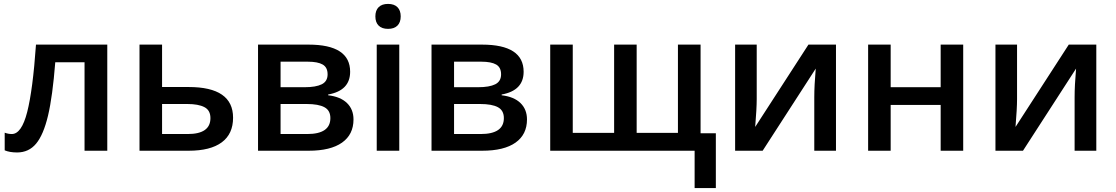

<svg xmlns="http://www.w3.org/2000/svg" viewBox="-20 -767 5680 977"><path d="M525.9 0H410.2V-450.2H261.2Q247.6 -276.4 224.4 -178.7Q201.2 -81.1 163.8 -36.1Q126.5 8.8 66.9 8.8Q29.3 8.8 3.9 -2V-91.8Q22 -85 40 -85Q89.8 -85 118.4 -197Q147 -309.1 163.1 -540H525.9Z M935.1 -85Q1050.8 -85 1050.8 -166Q1050.8 -206.1 1020 -221.9Q989.3 -237.8 933.1 -237.8H804.7V-85ZM804.7 -324.2H939.9Q1166 -324.2 1166 -168Q1166 -85.4 1108.4 -42.7Q1050.8 0 939.9 0H689.9V-540H804.7Z M1546.9 -453.1H1407.7V-323.2H1529.8Q1587.4 -323.2 1617.2 -338.1Q1647 -353 1647 -388.7Q1647 -424.3 1621.8 -438.7Q1596.7 -453.1 1546.9 -453.1ZM1661.1 -166Q1661.1 -205.1 1630.9 -221.4Q1600.6 -237.8 1540 -237.8H1407.7V-85H1543Q1661.1 -85 1661.1 -166ZM1761.7 -401.9Q1761.7 -306.2 1649.9 -286.1V-282.2Q1712.4 -274.9 1745.6 -242.7Q1778.8 -210.4 1778.8 -159.2Q1778.8 -82.5 1720.5 -41.3Q1662.1 0 1550.8 0H1293V-540H1549.8Q1761.7 -540 1761.7 -401.9Z M1906.7 -636.7Q1890.1 -653.3 1890.1 -683.6Q1890.1 -713.9 1906.7 -730.5Q1923.3 -747.1 1954.6 -747.1Q1985.8 -747.1 2002.4 -730.5Q2019 -713.9 2019 -683.6Q2019 -653.3 2002.4 -636.7Q1985.8 -620.1 1954.6 -620.1Q1923.3 -620.1 1906.7 -636.7ZM2011.7 0H1897V-540H2011.7Z M2429.7 -453.1H2290.5V-323.2H2412.6Q2470.2 -323.2 2500 -338.1Q2529.8 -353 2529.8 -388.7Q2529.8 -424.3 2504.6 -438.7Q2479.5 -453.1 2429.7 -453.1ZM2543.9 -166Q2543.9 -205.1 2513.7 -221.4Q2483.4 -237.8 2422.9 -237.8H2290.5V-85H2425.8Q2543.9 -85 2543.9 -166ZM2644.5 -401.9Q2644.5 -306.2 2532.7 -286.1V-282.2Q2595.2 -274.9 2628.4 -242.7Q2661.6 -210.4 2661.6 -159.2Q2661.6 -82.5 2603.3 -41.3Q2544.9 0 2433.6 0H2175.8V-540H2432.6Q2644.5 -540 2644.5 -401.9Z M3544.9 -88.9H3622.6V189.9H3514.6V0H2779.8V-540H2894.5V-90.8H3105V-540H3219.7V-90.8H3429.7V-540H3544.9Z M3830.6 -540V-263.2Q3830.6 -214.8 3822.8 -121.1L4093.8 -540H4233.9V0H4123.5V-272Q4123.5 -332 4130.9 -418L3860.8 0H3720.7V-540Z M4512.2 -540V-323.2H4766.6V-540H4881.3V0H4766.6V-232.9H4512.2V0H4397.5V-540Z M5155.3 -540V-263.2Q5155.3 -214.8 5147.5 -121.1L5418.5 -540H5558.6V0H5448.2V-272Q5448.2 -332 5455.6 -418L5185.5 0H5045.4V-540Z"/></svg>

Font: OpenSans-Semibold
Style: Regular
Weight: 600
Foundry: Ascender Corporation
Version: Version 1.10